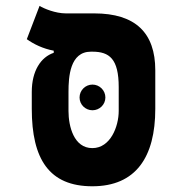

<svg xmlns="http://www.w3.org/2000/svg" viewBox="-20 -632 626 661"><path d="M297.9 9.3C447.8 9.3 514.6 -91.3 514.6 -257.3V-390.1C514.6 -519 446.3 -585.9 304.2 -585.9H206.5C170.9 -585.9 130.9 -602.5 116.2 -611.8L72.3 -497.1C96.2 -480 127.9 -464.4 165 -457.5V-450.2C121.1 -435.5 89.4 -388.7 89.4 -315.4V-257.3C89.4 -84 149.4 9.3 297.9 9.3ZM297.9 -122.1C234.4 -122.1 215.8 -196.8 215.8 -250V-315.4C215.8 -367.7 220.7 -454.1 293 -454.1H297.9C356.4 -454.1 388.7 -429.7 388.7 -332V-250C388.7 -196.8 360.4 -122.1 297.9 -122.1ZM298.3 -252.4C322.8 -252.4 342.8 -272 342.8 -296.4C342.8 -320.8 322.8 -340.8 298.3 -340.8C273.9 -340.8 253.9 -320.8 253.9 -296.4C253.9 -272 273.9 -252.4 298.3 -252.4Z"/></svg>

Font: Cascadia Mono NF
Style: Bold
Weight: 700
Monospace: yes
Designer: Aaron Bell
Foundry: Saja Typeworks
Version: Version 2404.023